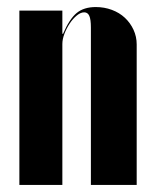

<svg xmlns="http://www.w3.org/2000/svg" viewBox="-20 -525 438 545"><path d="M159 -429H157V-459V-495H35V0H157V-400Q157 -414 163 -429.5Q169 -445 178 -458.5Q187 -472 198 -481Q209 -490 219 -490Q229 -490 233.5 -480Q238 -470 238 -447V0H368V-399Q368 -421 359 -440.5Q350 -460 334.5 -474.5Q319 -489 297.5 -497Q276 -505 252 -505Q218 -505 197.5 -488Q177 -471 159 -429Z"/></svg>

Font: Moniqa Black
Style: Regular
Weight: 900
Designer: Rajesh Rajput
Foundry: Rajesh Rajput
Version: Version 1.000